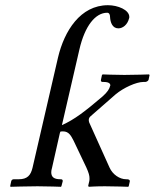

<svg xmlns="http://www.w3.org/2000/svg" viewBox="-20 -717 595 738"><path d="M203 -496 105 -72C98 -43 85 -28 52 -28H33C28 -28 24 -25 23 -20L19 -1L21 1C21 1 88 -1 124 -1C163 -1 214 1 214 1L216 -1L221 -20C222 -25 219 -28 214 -28H212C187 -28 177 -37 177 -55C177 -60 178 -65 180 -72L210 -205L212 -211C216 -212 219 -212 222 -212C245 -212 253 -195 263 -176L312 -73C321 -53 324 -42 324 -32C324 -27 324 -23 323 -20L319 -3L321 1C321 1 348 -1 383 -1C422 -1 473 1 473 1L475 -2L479 -20C480 -25 475 -28 468 -28H465C440 -28 413 -46 401 -73L323 -246C320 -254 320 -263 328 -270L424 -354C455 -380 504 -402 531 -402H538C542 -402 549 -405 551 -410L555 -429L552 -431C552 -431 497 -429 458 -429C423 -429 375 -431 375 -431L372 -429L368 -410C367 -406 369 -402 374 -402H378C398 -402 404 -396 404 -389C404 -388 404 -387 403 -386C401 -376 393 -363 375 -347C307 -289 267 -258 218 -236L285 -526C306 -618 347 -668 392 -668C399 -668 403 -662 403 -652C404 -631 412 -608 435 -608C452 -608 470 -622 476 -646C477 -648 477 -650 477 -652C477 -679 433 -697 395 -697C289 -697 227 -598 203 -496Z"/></svg>

Font: Libertinus Serif
Style: Italic
Weight: 400
Italic angle: -12°
Designer: Philipp H. Poll, Khaled Hosny
Foundry: Caleb Maclennan
Version: Version 7.050;RELEASE